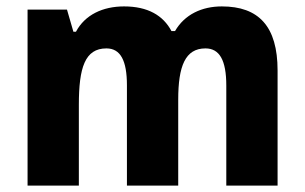

<svg xmlns="http://www.w3.org/2000/svg" viewBox="-20 -579 950 599"><path d="M672 -559C610 -559 556 -534 526 -482H515C489 -531 441 -559 367 -559C301 -559 245 -533 217 -480H209L189 -549H66V0H226V-252C226 -368 245 -428 312 -428C356 -428 376 -390 376 -313V0H536V-268C536 -373 558 -428 621 -428C665 -428 686 -391 686 -312V0H846V-359C846 -497 787 -559 672 -559Z"/></svg>

Font: Noto Sans Gurmukhi UI SemiCondensed ExtraBold
Style: Regular
Weight: 800
Width: 4
Designer: Jelle Bosma - Monotype Design Team
Foundry: Monotype Imaging Inc.
Version: Version 2.004